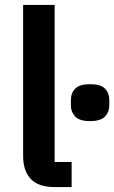

<svg xmlns="http://www.w3.org/2000/svg" viewBox="-20 -760 464 780"><path d="M202 0Q136 0 105 -33Q74 -66 74 -126V-740H202V-102H271V0ZM346 -268Q303 -268 285.5 -286.5Q268 -305 268 -331V-355Q268 -382 285.5 -400Q303 -418 346 -418Q389 -418 406.5 -400Q424 -382 424 -355V-331Q424 -305 406.5 -286.5Q389 -268 346 -268Z"/></svg>

Font: IBM Plex Sans Hebrew SmBld
Style: Regular
Weight: 600
Designer: Mike Abbink, Paul van der Laan, Pieter van Rosmalen, Yanek Iontef
Foundry: Bold Monday
Version: Version 1.3